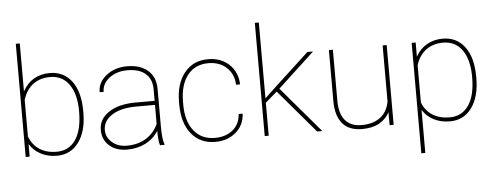

<svg xmlns="http://www.w3.org/2000/svg" viewBox="-57 -907 3264 1267"><g transform="rotate(-5 1575.0 -273.5)"><path d="M487.8 -259.3Q487.8 -135.7 434.6 -63Q381.3 9.8 289.6 9.8Q230 9.8 183.1 -14.9Q136.2 -39.6 109.4 -83.5V0H83V-750H109.4V-432.1Q137.2 -484.4 182.9 -511.2Q228.5 -538.1 288.6 -538.1Q381.3 -538.1 434.6 -467Q487.8 -396 487.8 -267.6ZM460.4 -269.5Q460.4 -383.3 415.3 -447.5Q370.1 -511.7 289.1 -511.7Q222.7 -511.7 176.5 -477.5Q130.4 -443.4 109.4 -376V-133.8Q130.4 -77.6 176.5 -47.1Q222.7 -16.6 290 -16.6Q371.6 -16.6 416 -81.5Q460.4 -146.5 460.4 -269.5Z M972.7 0Q962.9 -33.7 962.9 -96.7Q931.6 -45.9 877.4 -18.1Q823.2 9.8 754.9 9.8Q681.6 9.8 637 -30Q592.3 -69.8 592.3 -133.8Q592.3 -206.5 658 -250.2Q723.6 -293.9 832.5 -294.9H962.9V-372.1Q962.9 -438.5 921.1 -475.1Q879.4 -511.7 801.8 -511.7Q729.5 -511.7 681.2 -474.6Q632.8 -437.5 632.8 -382.8L606.4 -383.8Q606.4 -448.2 663.1 -493.2Q719.7 -538.1 801.8 -538.1Q887.2 -538.1 937.5 -495.4Q987.8 -452.6 989.3 -375V-122.6Q989.3 -35.6 1002.9 -4.4V0ZM754.9 -16.1Q829.1 -16.1 882.6 -49.3Q936 -82.5 962.9 -142.6V-268.1H840.8Q727.5 -268.1 667.5 -223.1Q618.7 -186.5 618.7 -131.8Q618.7 -83.5 657.2 -49.8Q695.8 -16.1 754.9 -16.1Z M1338.4 -16.6Q1410.2 -16.6 1456.8 -54.7Q1503.4 -92.8 1507.8 -160.2H1534.2Q1530.3 -83.5 1475.1 -36.9Q1419.9 9.8 1338.4 9.8Q1239.3 9.8 1180.9 -62Q1122.6 -133.8 1122.6 -256.8V-274.4Q1122.6 -394.5 1180.9 -466.3Q1239.3 -538.1 1337.4 -538.1Q1421.4 -538.1 1476.1 -487.8Q1530.8 -437.5 1534.2 -354H1507.8Q1504.4 -425.3 1457.8 -468.5Q1411.1 -511.7 1337.4 -511.7Q1249 -511.7 1199 -448Q1148.9 -384.3 1148.9 -271V-253.9Q1148.9 -143.1 1199.5 -79.8Q1250 -16.6 1338.4 -16.6Z M1770.5 -285.6 1769.5 -284.7 1692.9 -218.8V0H1666.5V-750H1692.9V-247.6L1754.9 -306.2L1995.1 -528.3H2032.7L1790 -303.2L2047.9 0H2013.7Z M2493.7 0V-85.4Q2470.2 -41.5 2425.3 -15.9Q2380.4 9.8 2311.5 9.8Q2225.1 9.8 2181.9 -40.8Q2138.7 -91.3 2137.7 -188V-528.3H2164.1V-187Q2165 -103 2202.1 -59.8Q2239.3 -16.6 2310.5 -16.6Q2386.2 -16.6 2433.6 -52.2Q2481 -87.9 2493.7 -156.7V-528.3H2520.5V0Z M3090.8 -259.3Q3090.8 -135.7 3037.6 -63Q2984.4 9.8 2892.6 9.8Q2832.5 9.8 2785.6 -14.6Q2738.8 -39.1 2712.4 -82V203.1H2686V-528.3H2712.4V-434.1Q2739.7 -484.4 2786.1 -511.2Q2832.5 -538.1 2891.6 -538.1Q2984.4 -538.1 3037.6 -467Q3090.8 -396 3090.8 -267.6ZM3064 -269.5Q3064 -383.3 3018.8 -447.5Q2973.6 -511.7 2892.1 -511.7Q2825.7 -511.7 2779.3 -477.3Q2732.9 -442.9 2712.4 -378.4V-131.3Q2732.9 -76.7 2779.5 -46.6Q2826.2 -16.6 2893.1 -16.6Q2974.1 -16.6 3019 -81.1Q3064 -145.5 3064 -269.5Z"/></g></svg>

Font: RobotoDraft Thin
Style: Regular
Weight: 250
Version: Version 2.001153; 2014